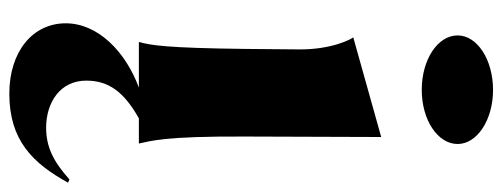

<svg xmlns="http://www.w3.org/2000/svg" viewBox="-353 -447 1078 412"><g transform="rotate(90 186.0 -241.0)"><path d="M70 0H168C92 28 30 87 30 157C30 228 91 278 181 278C281 278 330 228 372 152L365 149C327 183 296 199 254 199C200 199 153 169 153 113C153 65 177 32 234 0H288C283 -25 272 -51 273 -231L274 -520L60 -460C63 -458 87 -414 86 -342L85 -231C83 -57 77 -25 70 0ZM173 -607C237 -607 289 -641 289 -684C289 -726 237 -760 173 -760C108 -760 56 -726 56 -684C56 -641 108 -607 173 -607Z"/></g></svg>

Font: Coconat
Style: Bold
Weight: 900
Width: 8
Designer: Sara Lavazza
Foundry: Collletttivo
Version: Version 1.000;Glyphs 3.2 (3217)